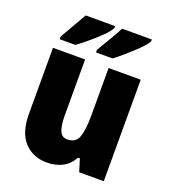

<svg xmlns="http://www.w3.org/2000/svg" viewBox="-141 -869 872 983"><g transform="rotate(20 295.5 -378.0)"><path d="M534 -553V0H400L379 -68H369Q347 -28 310.5 -9Q274 10 227 10Q150 10 103 -41Q56 -92 56 -193V-553H231V-248Q231 -193 243 -165Q255 -137 284 -137Q332 -137 345.5 -178.5Q359 -220 359 -294V-553ZM517 -756Q510 -742 492 -722.5Q474 -703 450.5 -681.5Q427 -660 403.5 -640Q380 -620 361 -606H271V-620Q296 -663 319.5 -702Q343 -741 355 -766H517ZM317 -756Q308 -737 280.5 -709.5Q253 -682 219.5 -654Q186 -626 159 -606H73V-620Q97 -663 120 -702Q143 -741 157 -766H317Z"/></g></svg>

Font: Noto Sans Oriya Cond Blk
Style: Regular
Weight: 900
Width: 3
Designer: Amélie Bonet and Sol Matas
Foundry: Google LLC
Version: Version 2.006; ttfautohint (v1.8.4.7-5d5b)